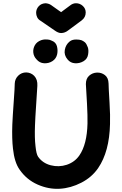

<svg xmlns="http://www.w3.org/2000/svg" viewBox="-20 -1164 752 1185"><path d="M101 -117Q144 -55 212 -25Q280 5 349 1Q417 -3 482 -36.5Q547 -70 586 -127Q655 -228 659 -398Q661 -450 656 -531Q650 -629 650 -649Q649 -684 627.5 -700.5Q606 -717 578.5 -716Q551 -715 530.5 -697Q510 -679 510 -645Q511 -623 517 -523Q521 -448 520 -402Q517 -273 470 -205Q442 -164 392 -147Q343 -131 293 -144Q243 -157 215 -197Q204 -213 199 -263Q193 -312 196 -391Q197 -427 204 -531Q208 -595 210.5 -634Q213 -673 191 -696Q171 -716 142 -717Q113 -717 92.5 -697Q72 -677 71 -648Q71 -623 65 -541Q58 -443 56 -395Q53 -307 60 -247Q69 -162 101 -117ZM333 -830Q338 -855 331 -880Q324 -904 299 -913Q288 -919 275 -920Q267 -921 256.5 -920.5Q246 -920 234 -916Q207 -906 195 -884.5Q183 -863 185.5 -839.5Q188 -816 205 -798Q224 -775 252.5 -773.5Q281 -772 304 -787Q327 -802 333 -830ZM524 -829Q528 -855 522 -872Q514 -894 504 -903Q493 -912 482 -916Q469 -920 452 -920Q426 -921 410 -908Q386 -889 380 -856.5Q374 -824 397 -797Q415 -775 443.5 -773.5Q472 -772 496 -786.5Q520 -801 524 -829ZM357 -960Q381 -960 403 -978L484 -1038Q509 -1057 509 -1087Q509 -1111 491 -1127.5Q473 -1144 449 -1144Q429 -1144 411 -1129L357 -1089L295 -1133Q282 -1142 262 -1144Q235 -1143 219 -1125.5Q203 -1108 203 -1085Q203 -1071 209.5 -1057.5Q216 -1044 230 -1036L316 -977Q339 -960 357 -960Z"/></svg>

Font: Balsamiq Sans
Style: Bold
Weight: 700
Designer: Michael Angeles
Foundry: Balsamiq SRL
Version: Version 1.020; ttfautohint (v1.8.4.7-5d5b);gftools[0.9.26]